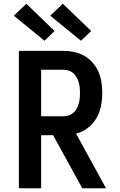

<svg xmlns="http://www.w3.org/2000/svg" viewBox="-20 -1007 640 1027"><path d="M81 0V-735H319Q348 -735 376.5 -729Q405 -723 430.5 -708.5Q456 -694 475.5 -672Q495 -650 506.5 -623.5Q518 -597 522.5 -568Q527 -539 527 -509Q527 -474 520 -439.5Q513 -405 495.5 -374.5Q478 -344 449.5 -322.5Q421 -301 387 -292L547 0H420L264 -284H200V0ZM200 -385H319Q333 -385 347 -389.5Q361 -394 372 -403.5Q383 -413 390 -425.5Q397 -438 401 -452Q405 -466 406.5 -480.5Q408 -495 408 -509Q408 -524 406.5 -538.5Q405 -553 401 -566.5Q397 -580 390 -593Q383 -606 372 -615.5Q361 -625 347 -629.5Q333 -634 319 -634H200ZM413 -789 249 -923 316 -987 468 -841ZM218 -789 54 -923 121 -987 272 -841Z"/></svg>

Font: Iosevka SS04 Extended
Style: Bold
Weight: 700
Width: 7
Monospace: yes
Designer: Belleve Invis
Foundry: Belleve Invis
Version: Version 19.0.0; ttfautohint (v1.8.4)